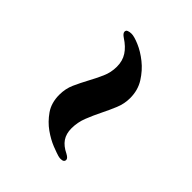

<svg xmlns="http://www.w3.org/2000/svg" viewBox="-14 -520 371 371"><g transform="rotate(-45 171.0 -335.0)"><path d="M304.7 -370.6Q304.7 -363.3 298.6 -348.9Q292.5 -334.5 281 -320.1Q269.5 -305.7 252.9 -295.2Q236.3 -284.7 214.8 -284.7Q199.2 -284.7 184.6 -290.8Q169.9 -296.9 155.3 -304.2Q140.6 -311.5 125.2 -317.6Q109.9 -323.7 93.3 -323.7Q78.6 -323.7 68.6 -316.9Q58.6 -310.1 51.8 -295.9Q47.4 -287.6 43 -287.6Q36.6 -287.6 36.6 -296.9Q36.6 -299.8 37.6 -303.7Q39.1 -309.1 44.4 -322.8Q49.8 -336.4 59.8 -350.6Q69.8 -364.7 85.2 -375.5Q100.6 -386.2 122.6 -386.2Q139.2 -386.2 153.3 -379.9Q167.5 -373.5 181.4 -366Q195.3 -358.4 209.5 -352.1Q223.6 -345.7 239.7 -345.7Q255.4 -345.7 267.1 -353.3Q278.8 -360.8 288.6 -376Q293.5 -383.3 297.9 -383.3Q301.8 -383.3 303.2 -379.6Q304.7 -376 304.7 -370.6Z"/></g></svg>

Font: Engagement
Style: Regular
Weight: 400
Designer: Astigmatic (AOETI)
Foundry: Astigmatic (AOETI)
Version: Version 1.000